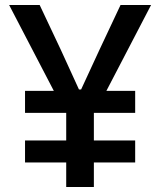

<svg xmlns="http://www.w3.org/2000/svg" viewBox="-20 -747 640 767"><path d="M239.5 -298.5 16.5 -727H138.5L222.5 -549L295.5 -389.5H304L377.5 -548.5L461.5 -727H583.5L360.5 -298.5ZM244.5 0V-356.5H355V0ZM80 -296V-384H520V-296ZM80 -98V-186H520V-98Z"/></svg>

Font: Spline Sans Mono Medium
Style: Regular
Weight: 500
Monospace: yes
Version: Version 1.004